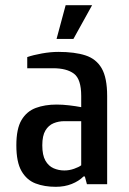

<svg xmlns="http://www.w3.org/2000/svg" viewBox="-20 -710 498 740"><path d="M195 10Q151 10 117 -3Q83 -16 63 -50.5Q43 -85 43 -150Q43 -214 63 -247.5Q83 -281 118 -294Q153 -307 198 -307Q221 -307 246.5 -304Q272 -301 293 -297V-340Q293 -405 265 -426Q237 -447 185 -447H85V-490Q108 -498 141.5 -504Q175 -510 205 -510Q268 -510 309.5 -496.5Q351 -483 372 -446.5Q393 -410 393 -340V0H315L307 -30H302Q284 -12 256.5 -1Q229 10 195 10ZM228 -53Q247 -53 265.5 -59.5Q284 -66 293 -73V-243H228Q206 -243 186.5 -235Q167 -227 155 -207Q143 -187 143 -150Q143 -112 155 -91Q167 -70 186.5 -61.5Q206 -53 228 -53ZM198 -560 233 -690H335L263 -560Z"/></svg>

Font: Cuprum Medium
Style: Regular
Weight: 500
Designer: Jovanny Lemonad
Foundry: Jovanny Lemonad
Version: Version 3.000